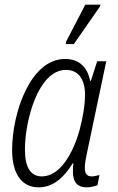

<svg xmlns="http://www.w3.org/2000/svg" viewBox="-20 -794 507 824"><path d="M262 -605H297L409 -766L411 -774H346L264 -616ZM146 10C207 10 254 -31 292 -93H295C288 -32 296 10 353 10C367 10 384 6 398 1L407 -43C393 -39 382 -37 373 -37C351 -37 344 -51 344 -74C344 -93 349 -118 355 -146L436 -531H397L370 -447H367C355 -505 321 -541 259 -541C111 -541 32 -311 32 -150C32 -47 74 10 146 10ZM160 -37C112 -37 87 -74 87 -153C87 -276 144 -494 263 -494C314 -494 345 -457 345 -386C345 -350 338 -298 322 -238C295 -138 238 -37 160 -37Z"/></svg>

Font: Noto Sans Condensed Light
Style: Italic
Weight: 300
Width: 3
Italic angle: -12°
Designer: Monotype Design Team
Foundry: Monotype Imaging Inc.
Version: Version 2.013